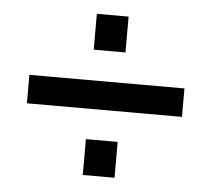

<svg xmlns="http://www.w3.org/2000/svg" viewBox="-41 -642 623 565"><g transform="rotate(5 270.0 -360.0)"><path d="M41 -317.9V-401.9H499V-317.9ZM223.1 -122.1V-228H316.9V-122.1ZM223.1 -492.2V-598.1H316.9V-492.2Z"/></g></svg>

Font: Aspekta 450
Style: Regular
Weight: 450
Designer: Ivo Dolenc
Version: Version 2.000